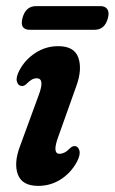

<svg xmlns="http://www.w3.org/2000/svg" viewBox="-20 -599 375 628"><path d="M175 -96Q182.5 -96 190.8 -100Q199 -104 209.5 -114.5Q218 -122.5 226 -121Q236 -120 239.8 -106.2Q243.5 -92.5 231.5 -69.5Q211.5 -33 178.2 -12Q145 9 105 9Q52.5 9 38.5 -28.2Q24.5 -65.5 45.5 -121L106.5 -287.5Q127.5 -343 100 -343Q92 -343 84.2 -338.8Q76.5 -334.5 65.5 -323.5Q57 -316 49.5 -318Q39 -319 35.2 -332.5Q31.5 -346 43.5 -369Q62.5 -404.5 96.2 -426.2Q130 -448 170.5 -448Q223 -448 236.2 -410.5Q249.5 -373 230 -318.5L170.5 -151.5Q150 -96 175 -96ZM53.5 -540Q64 -579 98 -579H308.5Q324 -579 331 -569Q338 -559 333 -540Q323 -501.5 289 -501.5H78Q43.5 -501.5 53.5 -540Z"/></svg>

Font: Fraunces 144pt S100 SemiBold
Style: Italic
Weight: 600
Italic angle: -16°
Version: Version 1.000; ttfautohint (v1.8.3)